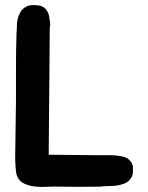

<svg xmlns="http://www.w3.org/2000/svg" viewBox="-20 -639 584 757"><path d="M502 10Q504 15 504 24.5Q504 34 504 40Q504 48 501 55Q498 62 493 68Q484 80 467 86Q443 94 422 94Q411 95 399 95Q387 95 375 97H371Q294 98 212 97Q192 96 167 97.5Q142 99 118 96.5Q94 94 74.5 84.5Q55 75 47 54Q45 49 44 44.5Q43 40 43 35Q39 1 40 -32Q41 -65 41 -97L43 -242V-376Q43 -412 43.5 -440Q44 -468 45 -502V-507Q46 -517 46.5 -527Q47 -537 47 -547Q49 -570 58 -586Q64 -601 79 -610Q92 -619 110 -619Q117 -619 123.5 -618.5Q130 -618 136 -617Q142 -616 147.5 -613Q153 -610 159 -605Q165 -598 170 -588Q174 -577 175 -566Q176 -559 177 -553Q178 -547 178 -541Q176 -535 176 -529Q176 -523 176 -518V-500L172 -29L370 -27H417Q423 -27 430 -26.5Q437 -26 444 -25Q452 -24 458 -23Q464 -22 470 -20Q481 -17 488 -10Q499 0 502 10Z"/></svg>

Font: BM JUA 
Style: Regular
Weight: 400
Designer: BONGJIN KIM, JAEHYUN KEUM, JUHEE TAE
Foundry: WOOWA BROTHERS Corporation.
Version: Version 1.000